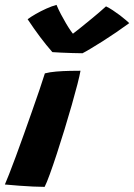

<svg xmlns="http://www.w3.org/2000/svg" viewBox="-46 -746 538 768"><path d="M132.5 1.5Q112 1.5 85.8 0.2Q59.5 -1 30.5 -3.2Q1.5 -5.5 -26.5 -8Q-21.5 -19 -9.8 -48.8Q2 -78.5 17.2 -119.8Q32.5 -161 49.2 -208Q66 -255 82.2 -301.2Q98.5 -347.5 112 -387Q125.5 -426.5 133.5 -452.5Q152 -457.5 179 -459.8Q206 -462 232.8 -462.5Q259.5 -463 276 -463Q273 -445.5 263.8 -409.2Q254.5 -373 241 -325.8Q227.5 -278.5 212 -227.8Q196.5 -177 181.2 -130.5Q166 -84 153.2 -49Q140.5 -14 132.5 1.5ZM378 -720.5Q390 -715 404.8 -705.2Q419.5 -695.5 433.8 -684.8Q448 -674 458 -665.2Q468 -656.5 471 -653.5Q446.5 -635.5 419 -616.8Q391.5 -598 365 -581.2Q338.5 -564.5 317.2 -551.8Q296 -539 284 -533Q267 -533 243.8 -533.8Q220.5 -534.5 198.8 -535.5Q177 -536.5 163.5 -537.5Q138.5 -566 114.5 -598Q90.5 -630 64.5 -669Q77 -678.5 97 -690Q117 -701.5 139.2 -711.5Q161.5 -721.5 180 -726.5Q188 -707.5 198 -688.5Q208 -669.5 217.8 -653Q227.5 -636.5 235.8 -624.5Q244 -612.5 249 -607.5H241Q249.5 -613.5 271.8 -631.5Q294 -649.5 322.8 -673Q351.5 -696.5 378 -720.5Z"/></svg>

Font: Grandstander Thin
Style: Bold Italic
Weight: 700
Italic angle: -15°
Version: Version 1.200